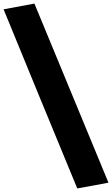

<svg xmlns="http://www.w3.org/2000/svg" viewBox="-53 -826 625 1071"><path d="M-33 -774C103 -440 241 -108 378 225C436 215 494 204 552 193L139 -806Z"/></svg>

Font: Repo ExtraBlack
Style: Regular
Weight: 400
Designer: Stefan Peev
Foundry: Context Ltd
Version: Version 001.502